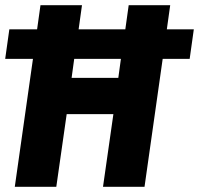

<svg xmlns="http://www.w3.org/2000/svg" viewBox="-23 -720 767 740"><path d="M34 0 104 -493H-3L13 -607H120L133 -700H293L280 -607H460L473 -700H633L620 -607H724L708 -493H604L534 0H374L414 -280H234L194 0ZM253 -420H433L443 -493H263Z"/></svg>

Font: Finlandica
Style: Bold Italic
Weight: 700
Italic angle: -8°
Designer: Niklas Ekholm, Juho Hiilivirta, Jaakko Suomalainen
Foundry: Helsinki Type Studio
Version: Version 1.064; ttfautohint (v1.8.4.7-5d5b)